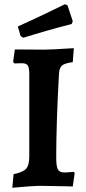

<svg xmlns="http://www.w3.org/2000/svg" viewBox="-20 -876 405 905"><path d="M44 -55Q88 -64 103 -80.5Q118 -97 118 -139V-526Q118 -557 111 -567.5Q104 -578 82 -578L47 -577L42 -585L50 -643L188 -642Q221 -642 328 -649L323 -583Q285 -578 272.5 -567.5Q260 -557 258 -529Q245 -293 245 -132Q245 -91 253 -77Q261 -63 284 -63Q295 -63 328 -66L332 -60L323 3L287 2L176 0Q130 0 38 9ZM77 -706 64 -751Q166 -797 286 -856L298 -851L323 -776L318 -763Q198 -732 90 -698Z"/></svg>

Font: Alegreya
Style: Bold
Weight: 700
Designer: Juan Pablo del Peral
Foundry: Huerta Tipografica
Version: Version 2.008; ttfautohint (v1.8)